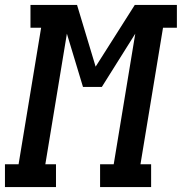

<svg xmlns="http://www.w3.org/2000/svg" viewBox="-62 -755 734 775"><path d="M-42 0V-92H13L104 -643H61V-735H249L324 -486L482 -735H652V-643H596L505 -92H548V0H342V-92H397L484 -619L349 -404H273L208 -619L121 -92H164V0Z"/></svg>

Font: Iosevka Curly Slab SmBdExObl
Style: Regular
Weight: 600
Width: 7
Italic angle: -9°
Monospace: yes
Designer: Belleve Invis
Foundry: Belleve Invis
Version: Version 11.1.0; ttfautohint (v1.8.3)